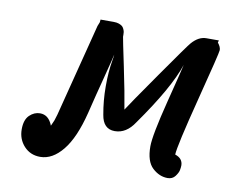

<svg xmlns="http://www.w3.org/2000/svg" viewBox="-58 -515 703 590"><g transform="rotate(10 294.0 -220.0)"><path d="M30.8 -69.8Q30.8 -99.6 45.4 -113.8Q60.1 -127.9 78.1 -127.9Q105 -127.9 117.2 -96.2L125 -113.8L130.9 -132.8L205.1 -422.9L210 -435.1L210.9 -443.8H252Q261.7 -443.8 268.3 -441.4Q274.9 -439 278.6 -436Q282.2 -433.1 284.7 -427.5Q287.1 -421.9 287.6 -418.5Q288.1 -415 288.1 -409.9Q288.1 -404.8 288.1 -403.8Q289.1 -396 306.2 -314.9Q323.2 -233.9 331.1 -184.1Q342.3 -202.1 415.5 -307.1Q488.8 -412.1 496.1 -419.9Q517.1 -443.8 541 -443.8H580.1L578.1 -437Q587.9 -424.8 587.9 -415Q587.9 -406.2 548.8 -254.2Q509.8 -102.1 508.8 -75.2Q532.7 -67.4 533.2 -45.9Q533.2 -39.1 531.5 -30.5Q529.8 -22 521.5 -11Q513.2 0 498 0Q472.2 0 450.7 -20Q429.2 -40 429.2 -86.9Q429.2 -121.1 457 -231Q484.9 -340.8 486.8 -351.1Q461.9 -275.9 374 -151.9Q349.1 -113.8 313 -113.8Q276.9 -113.8 270 -157.2Q262.2 -200.2 262.2 -243.2V-248Q262.2 -269 263.7 -288.1Q265.1 -307.1 268.1 -324Q271 -340.8 271 -345.2Q269 -337.4 266.1 -324.2Q263.2 -311 251 -265.1Q238.8 -219.2 223.1 -154.8Q203.1 -74.7 171.1 -35.4Q139.2 3.9 101.1 3.9Q70.3 3.9 50.5 -17.6Q30.8 -39.1 30.8 -69.8Z"/></g></svg>

Font: CMU Typewriter Text
Style: BoldItalic
Weight: 700
Italic angle: -14.04°
Version: Version 0.7.0